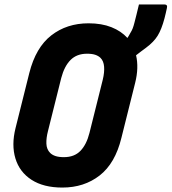

<svg xmlns="http://www.w3.org/2000/svg" viewBox="-20 -825 773 865"><path d="M379 -720Q438 -720 482 -702.5Q526 -685 554 -654Q557 -658 560 -663.5Q563 -669 567 -676Q574 -687 578 -697.5Q582 -708 586 -724Q589 -735 595 -759.5Q601 -784 606 -805H720Q736 -805 732 -789Q731 -783 727 -766.5Q723 -750 721 -742Q708 -693 690.5 -664.5Q673 -636 638 -610Q626 -601 614.5 -592.5Q603 -584 593 -576Q606 -520 589 -452L527 -204Q499 -89 429 -34.5Q359 20 261 20Q176 20 122 -15Q68 -50 49.5 -111Q31 -172 50 -248L112 -496Q141 -611 211 -665.5Q281 -720 379 -720ZM196 -234Q188 -203 189 -177.5Q190 -152 206 -136Q215 -127 230 -122Q245 -117 268 -117Q315 -117 342.5 -145.5Q370 -174 383 -226L443 -466Q451 -499 449 -524.5Q447 -550 433 -564Q424 -573 409.5 -578Q395 -583 372 -583Q326 -583 298 -555Q270 -527 256 -474Z"/></svg>

Font: Recursive Mn Lnr St XBd
Style: Italic
Weight: 800
Italic angle: -15°
Monospace: yes
Version: Version 1.079;hotconv 1.0.112;makeotfexe 2.5.65598; ttfautoh